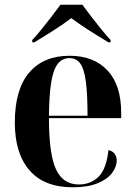

<svg xmlns="http://www.w3.org/2000/svg" viewBox="-20 -786 574 816"><path d="M289 10Q168 10 105.5 -62Q43 -134 43 -265Q43 -406 104 -477.5Q165 -549 276 -549Q378 -549 436.5 -487Q495 -425 495 -307V-284H188Q188 -131 218 -66.5Q248 -2 315 -2Q365 -2 398.5 -34.5Q432 -67 441 -148Q459 -144 467.5 -132Q476 -120 476 -104Q476 -77 456 -50.5Q436 -24 394.5 -7Q353 10 289 10ZM352 -294Q352 -385 345 -438.5Q338 -492 321.5 -515.5Q305 -539 275 -539Q245 -539 226 -515.5Q207 -492 198 -438.5Q189 -385 188 -294ZM117 -616Q135 -635 156.5 -661.5Q178 -688 199.5 -716Q221 -744 237 -766H330Q346 -744 367.5 -716Q389 -688 410.5 -661.5Q432 -635 450 -616V-606H441Q420 -619 392 -636Q364 -653 335.5 -672Q307 -691 283 -709Q248 -682 202.5 -653.5Q157 -625 126 -606H117Z"/></svg>

Font: Noto Serif Display SemiCondensed
Style: Bold
Weight: 700
Width: 4
Designer: Monotype Design Team
Foundry: Monotype Imaging Inc.
Version: Version 2.009